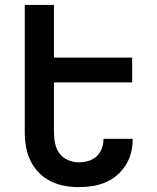

<svg xmlns="http://www.w3.org/2000/svg" viewBox="-20 -755 640 783"><path d="M301 8Q271 8 241.5 2.5Q212 -3 185.5 -16.5Q159 -30 138 -51.5Q117 -73 104 -100Q91 -127 86 -156.5Q81 -186 81 -215V-735H200V-520H519V-419H200V-215Q200 -193 204.5 -170.5Q209 -148 222.5 -129.5Q236 -111 257.5 -102Q279 -93 301 -93Q321 -93 340 -98.5Q359 -104 373.5 -117Q388 -130 395 -149Q402 -168 402 -187V-189H521V-185Q521 -157 514 -130.5Q507 -104 492 -80.5Q477 -57 455.5 -39Q434 -21 408.5 -10.5Q383 0 356 4Q329 8 301 8Z"/></svg>

Font: Iosevka Extended
Style: Bold
Weight: 700
Width: 7
Monospace: yes
Designer: Belleve Invis
Foundry: Belleve Invis
Version: Version 32.5.0; ttfautohint (v1.8.4)